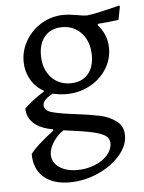

<svg xmlns="http://www.w3.org/2000/svg" viewBox="-52 -525 609 810"><g transform="rotate(-5 252.0 -120.5)"><path d="M171 -137Q148 -124 138.5 -113.5Q129 -103 129 -92Q129 -69 160 -60Q191 -51 257 -43Q322 -35 362 -26.5Q402 -18 431 4Q460 26 460 65Q460 109 424 150Q388 191 330 216.5Q272 242 211 242Q140 242 100.5 207Q61 172 61 109Q74 91 101.5 66.5Q129 42 160 19V13Q107 4 79 -21.5Q51 -47 51 -85Q89 -121 135 -149V-153Q101 -171 81 -206Q61 -241 61 -283Q61 -331 86.5 -373Q112 -415 154.5 -439.5Q197 -464 247 -464Q270 -464 304 -458Q329 -453 345 -453Q387 -458 483 -483L486 -479L475 -423Q435 -417 389 -414L385 -409Q425 -365 425 -307Q425 -259 398.5 -218Q372 -177 327 -153.5Q282 -130 228 -130Q203 -130 171 -137ZM350 -283Q350 -341 318 -377Q286 -413 235 -413Q189 -413 162.5 -383Q136 -353 136 -302Q136 -245 168 -209.5Q200 -174 251 -174Q297 -174 323.5 -203Q350 -232 350 -283ZM396 93Q396 73 380 61Q364 49 323.5 40Q283 31 203 21Q177 38 159 66Q141 94 141 118Q141 152 170.5 172.5Q200 193 247 193Q286 193 320.5 179.5Q355 166 375.5 142.5Q396 119 396 93Z"/></g></svg>

Font: Sahitya
Style: Regular
Weight: 400
Designer: Juan Pablo del Peral
Foundry: Juan Pablo del Peral (http://www.huertatipografica.com)
Version: Version 1.001;PS 001.000;hotconv 1.0.70;makeotf.lib2.5.58329